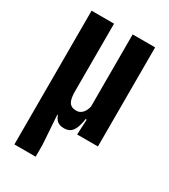

<svg xmlns="http://www.w3.org/2000/svg" viewBox="-170 -582 739 840"><g transform="rotate(30 200.0 -162.0)"><path d="M361 -500.5V0H256L260.5 -92.5L247.5 -95.5V-500.5ZM153.5 -159Q153.5 -141 155.8 -127.8Q158 -114.5 163.2 -105.8Q168.5 -97 177.5 -92.5Q186.5 -88 199.5 -88Q213 -88 223 -95Q233 -102 239.5 -114Q246 -126 248.5 -141L278.5 -77H254.5Q250 -46.5 242 -28.2Q234 -10 221.8 -2.2Q209.5 5.5 191.5 5.5Q177 5.5 167 1Q157 -3.5 150.8 -11.8Q144.5 -20 140 -32H137.5L147.5 115.5V175H40V-500.5H153.5Z"/></g></svg>

Font: Anek Tamil Condensed SemiBold
Style: Regular
Weight: 600
Width: 3
Designer: Aadarsh Rajan (Tamil), Yesha Goshar (Latin)
Foundry: Ek Type
Version: Version 1.003